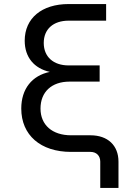

<svg xmlns="http://www.w3.org/2000/svg" viewBox="-20 -750 640 948"><path d="M331 -82C238 -82 180 -133 180 -214C180 -296 235 -347 323 -347H472V-427H319C243 -427 196 -470 196 -538C196 -606 243 -648 319 -648H504V-730H319C186 -730 102 -660 102 -549C102 -467 149 -412 226 -395C138 -377 85 -311 85 -214C85 -83 180 0 331 0H427C456 0 475 19 475 48V178H565V48C565 -32 512 -82 427 -82Z"/></svg>

Font: Tekne LDO
Style: Regular
Weight: 400
Monospace: yes
Designer: Alessio Laiso, Mario Rullo, Paolo Rosset
Foundry: Alessio Laiso
Version: Version 1.000;hotconv 1.0.109;makeotfexe 2.5.65596